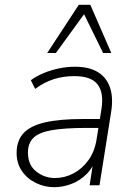

<svg xmlns="http://www.w3.org/2000/svg" viewBox="-20 -769 554 797"><path d="M205 8Q165 8 129 -9.5Q93 -27 71 -59Q49 -91 49 -134Q49 -185 77.5 -216Q106 -247 167 -261Q228 -275 324 -275H405L399 -238H340Q247 -238 194 -228.5Q141 -219 118.5 -196.5Q96 -174 96 -136Q96 -84 130.5 -57Q165 -30 208 -30Q248 -30 284.5 -49Q321 -68 347 -104Q373 -140 381 -191L401 -315Q412 -383 385.5 -418Q359 -453 289 -453Q243 -453 203.5 -440.5Q164 -428 126 -400L108 -436Q131 -453 161 -465.5Q191 -478 224.5 -485Q258 -492 291 -492Q350 -492 386.5 -469.5Q423 -447 437 -404.5Q451 -362 441 -302L393 0H352L370 -116H380Q367 -74 339.5 -46.5Q312 -19 276.5 -5.5Q241 8 205 8ZM176 -549 307 -749H355L442 -549H408L329 -710L212 -549Z"/></svg>

Font: Nunito Sans 12pt ExtraLight 12pt ExtraLight
Style: Italic
Weight: 250
Italic angle: -9°
Version: Version 3.101;gftools[0.9.27]